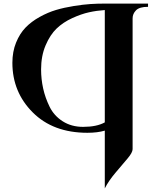

<svg xmlns="http://www.w3.org/2000/svg" viewBox="-20 -720 877 1070"><path d="M805 -700V-682Q757 -682 738 -662.5Q719 -643 719 -618V111Q719 130 691.5 162.5Q664 195 624.5 241.5Q585 288 564 330V8Q523 20 467 20Q276 20 162.5 -93.5Q49 -207 49 -370Q49 -432 69.5 -482.5Q90 -533 122.5 -566.5Q155 -600 201 -625.5Q247 -651 292.5 -664.5Q338 -678 391.5 -686.5Q445 -695 484 -697.5Q523 -700 564 -700ZM443 -13Q519 -13 564 -38V-664Q519 -661 476 -651.5Q433 -642 382.5 -619Q332 -596 295.5 -561Q259 -526 234 -467Q209 -408 209 -333Q209 -279 220.5 -227Q232 -175 256.5 -125Q281 -75 329.5 -44Q378 -13 443 -13Z"/></svg>

Font: Uncial Antiqua
Style: Regular
Weight: 400
Designer: Astigmatic (AOETI)
Foundry: Astigmatic (AOETI)
Version: Version 1.000